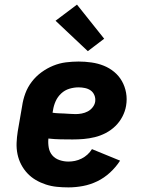

<svg xmlns="http://www.w3.org/2000/svg" viewBox="-20 -805 640 833"><path d="M277 8Q251 8 226.5 5.5Q202 3 179 -4.5Q156 -12 135.5 -24Q115 -36 99 -53Q83 -70 72 -91Q61 -112 56 -136Q51 -160 52 -185Q53 -210 57 -235L76 -345Q80 -373 90 -400Q100 -427 118 -450.5Q136 -474 160 -491.5Q184 -509 211 -520Q238 -531 266 -534.5Q294 -538 321 -538Q349 -538 377 -534Q405 -530 430 -520Q455 -510 475.5 -493Q496 -476 509 -453Q522 -430 527 -402.5Q532 -375 527 -346Q523 -322 511 -299Q499 -276 480.5 -258Q462 -240 439 -228Q416 -216 391.5 -210Q367 -204 343 -202Q319 -200 295 -200Q269 -200 242.5 -200.5Q216 -201 190 -204Q188 -184 191.5 -164.5Q195 -145 207 -131Q219 -117 238 -110.5Q257 -104 277 -104Q291 -104 305.5 -107Q320 -110 334 -117Q348 -124 359.5 -134.5Q371 -145 379 -158L501 -108Q483 -80 457.5 -56.5Q432 -33 402 -18.5Q372 -4 340 2Q308 8 277 8ZM308 -310Q321 -310 334.5 -312.5Q348 -315 360.5 -321.5Q373 -328 382 -339.5Q391 -351 393 -364Q395 -379 389.5 -392Q384 -405 373.5 -412.5Q363 -420 349 -423Q335 -426 321 -426Q301 -426 281 -420Q261 -414 245.5 -399.5Q230 -385 221.5 -366Q213 -347 210 -327L208 -316Q221 -314 233.5 -313.5Q246 -313 258.5 -312.5Q271 -312 283.5 -311Q296 -310 308 -310ZM361 -583 221 -715 314 -785 432 -637Z"/></svg>

Font: Iosevka Slab Heavy Extended
Style: Italic
Weight: 900
Width: 7
Italic angle: -9°
Monospace: yes
Designer: Belleve Invis
Foundry: Belleve Invis
Version: Version 11.1.0; ttfautohint (v1.8.3)